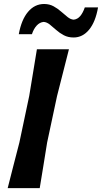

<svg xmlns="http://www.w3.org/2000/svg" viewBox="-20 -966 524 986"><path d="M19.5 0Q34.5 -58.5 48.2 -112.8Q62 -167 79.5 -234L130 -473Q141.5 -543.5 150.8 -599Q160 -654.5 169.5 -713H334Q319 -654 305 -598.8Q291 -543.5 273 -473L222 -234Q211 -165 202.2 -111Q193.5 -57 184 0ZM358 -773.5Q329.5 -773.5 307.8 -785Q286 -796.5 268.5 -812.2Q251 -828 235.5 -840.2Q220 -852.5 204 -853.5Q184 -851.5 168.5 -834.8Q153 -818 144 -790.5H76.5Q90 -865 124 -905.2Q158 -945.5 206.5 -945.5Q233.5 -945.5 255 -933.8Q276.5 -922 294.2 -906.2Q312 -890.5 327.5 -878.2Q343 -866 358.5 -865Q378 -867 392 -883.5Q406 -900 415.5 -928H483.5Q470.5 -853.5 437.5 -813.5Q404.5 -773.5 358 -773.5Z"/></svg>

Font: Commissioner Loud SemiBold
Style: Italic
Weight: 600
Italic angle: -12°
Designer: Kostas Bartsokas
Foundry: Kostas Bartsokas
Version: Version 1.000; ttfautohint (v1.8.3)